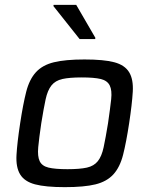

<svg xmlns="http://www.w3.org/2000/svg" viewBox="-20 -763 616 791"><path d="M45 0ZM247 8Q168 8 124.5 -3.5Q81 -15 63 -44.5Q45 -74 48 -125Q51 -176 63 -255Q75 -334 88 -385Q101 -436 128 -465.5Q155 -495 202 -506.5Q249 -518 328 -518Q408 -518 451 -506.5Q494 -495 512 -465.5Q530 -436 527 -385Q524 -334 512 -255Q500 -176 487 -125Q474 -74 447 -44.5Q420 -15 373.5 -3.5Q327 8 247 8ZM258 -66Q309 -66 338 -72.5Q367 -79 383 -99Q399 -119 407 -156.5Q415 -194 425 -255Q434 -317 438 -354Q442 -391 432 -411Q422 -431 395 -437.5Q368 -444 317 -444Q266 -444 237 -437.5Q208 -431 192 -411Q176 -391 168 -354Q160 -317 150 -255Q141 -194 137.5 -156.5Q134 -119 143.5 -99Q153 -79 180 -72.5Q207 -66 258 -66ZM308 -602 200 -738 201 -743H294L373 -607L372 -602Z"/></svg>

Font: Azeri Sans
Style: Italic
Weight: 400
Designer: Hector Gatti & Omnibus-Type (original fonts) / Cristiano Sobral (main changes and remastering)
Foundry: Omnibus-Type
Version: Version 0.07;August 21, 2020;FontCreator 13.0.0.2681 64-bit;